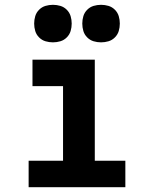

<svg xmlns="http://www.w3.org/2000/svg" viewBox="-20 -778 640 798"><path d="M99 0V-110H242V-420H115V-530H374V-110H501V0ZM400 -602Q384 -602 369 -606.5Q354 -611 342.5 -622.5Q331 -634 326.5 -649Q322 -664 322 -680Q322 -696 326.5 -711Q331 -726 342.5 -737.5Q354 -749 369 -753.5Q384 -758 400 -758Q416 -758 431 -753.5Q446 -749 457.5 -737.5Q469 -726 473.5 -711Q478 -696 478 -680Q478 -664 473.5 -649Q469 -634 457.5 -622.5Q446 -611 431 -606.5Q416 -602 400 -602ZM200 -602Q184 -602 169 -606.5Q154 -611 142.5 -622.5Q131 -634 126.5 -649Q122 -664 122 -680Q122 -696 126.5 -711Q131 -726 142.5 -737.5Q154 -749 169 -753.5Q184 -758 200 -758Q216 -758 231 -753.5Q246 -749 257.5 -737.5Q269 -726 273.5 -711Q278 -696 278 -680Q278 -664 273.5 -649Q269 -634 257.5 -622.5Q246 -611 231 -606.5Q216 -602 200 -602Z"/></svg>

Font: Iosevka Slab XBdEx
Style: Regular
Weight: 800
Width: 7
Monospace: yes
Designer: Belleve Invis
Foundry: Belleve Invis
Version: Version 11.1.0; ttfautohint (v1.8.3)